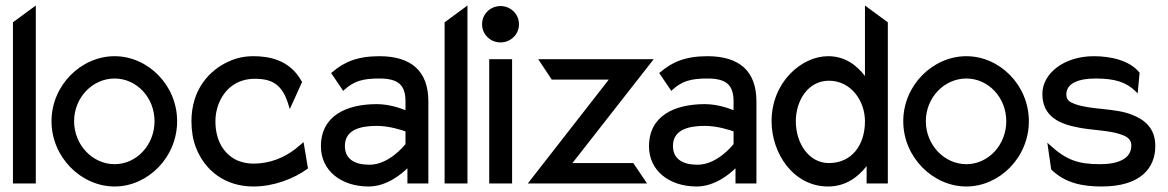

<svg xmlns="http://www.w3.org/2000/svg" viewBox="-20 -666 4240 697"><path d="M27 0H110V-646L27 -585Z M167 -226C167 -95 275 11 396 11C517 11 623 -95 623 -226C623 -357 517 -462 396 -462C275 -462 167 -357 167 -226ZM249 -226C249 -312 316 -381 396 -381C476 -381 541 -312 541 -226C541 -140 476 -70 396 -70C316 -70 249 -140 249 -226Z M675 -226C675 -192 680 -160 691 -131C723 -48 796 11 900 11C974 11 1046 -17 1096 -53L1098 -55L1082 -150L1052 -125C1012 -94 960 -72 900 -72C880 -72 860 -76 843 -83C795 -104 762 -153 762 -226C762 -248 766 -268 773 -287C793 -340 837 -380 905 -380C970 -380 1006 -358 1028 -283L1032 -270L1077 -369L1075 -371C1032 -449 957 -462 900 -462C868 -462 840 -456 813 -444C737 -411 675 -338 675 -226Z M1145 -135C1145 -46 1219 11 1318 11C1384 11 1437 -34 1459 -55V0H1535V-298C1535 -409 1472 -462 1357 -462C1276 -462 1228 -440 1186 -404L1182 -401L1226 -336L1230 -340C1265 -372 1298 -381 1357 -381C1424 -381 1452 -359 1452 -298V-266C1437 -272 1394 -288 1348 -288C1238 -288 1145 -246 1145 -135ZM1232 -136C1232 -193 1284 -209 1348 -209C1393 -209 1438 -194 1452 -189V-143C1444 -133 1390 -68 1321 -68C1267 -68 1232 -89 1232 -136Z M1594 0H1677V-646L1594 -585Z M1730 -578C1730 -541 1760 -512 1797 -512C1834 -512 1864 -541 1864 -578C1864 -615 1834 -644 1797 -644C1760 -644 1730 -615 1730 -578ZM1756 0H1839V-451H1756Z M1896 0H2329L2279 -74H2058L2353 -451H1934L1983 -377H2190Z M2336 -135C2336 -46 2410 11 2509 11C2575 11 2628 -34 2650 -55V0H2726V-298C2726 -409 2663 -462 2548 -462C2467 -462 2419 -440 2377 -404L2373 -401L2417 -336L2421 -340C2456 -372 2489 -381 2548 -381C2615 -381 2643 -359 2643 -298V-266C2628 -272 2585 -288 2539 -288C2429 -288 2336 -246 2336 -135ZM2423 -136C2423 -193 2475 -209 2539 -209C2584 -209 2629 -194 2643 -189V-143C2635 -133 2581 -68 2512 -68C2458 -68 2423 -89 2423 -136Z M2781 -226C2781 -108 2861 11 2986 11C3049 11 3094 -22 3126 -63V0H3203V-585L3120 -646V-390C3090 -429 3048 -462 2986 -462C2890 -462 2781 -368 2781 -226ZM2869 -226C2869 -300 2913 -373 2989 -373C3070 -373 3120 -299 3120 -226C3120 -138 3071 -74 2989 -74C2917 -74 2869 -145 2869 -226Z M3259 -226C3259 -95 3367 11 3488 11C3609 11 3715 -95 3715 -226C3715 -357 3609 -462 3488 -462C3367 -462 3259 -357 3259 -226ZM3341 -226C3341 -312 3408 -381 3488 -381C3568 -381 3633 -312 3633 -226C3633 -140 3568 -70 3488 -70C3408 -70 3341 -140 3341 -226Z M3764 -325C3764 -241 3830 -215 3895 -203C3945 -193 4007 -193 4049 -178C4070 -171 4087 -161 4087 -138C4087 -89 4038 -70 3973 -70C3894 -70 3851 -85 3792 -139L3782 -148L3796 -51L3798 -49C3849 0 3913 11 3979 11C4122 11 4174 -57 4174 -136C4174 -201 4135 -232 4088 -250C4027 -274 3941 -267 3883 -288C3864 -295 3851 -302 3851 -323C3851 -365 3898 -381 3957 -381C4030 -381 4069 -367 4103 -334L4110 -327L4117 -402L4116 -403C4081 -447 4011 -462 3951 -462C3842 -462 3764 -399 3764 -325Z"/></svg>

Font: Charger Pro
Style: BdNar
Weight: 700
Designer: Jasper
Foundry: Cannot Into Space Fonts
Version: Version 1.09